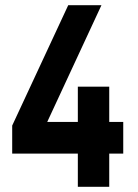

<svg xmlns="http://www.w3.org/2000/svg" viewBox="-20 -720 530 740"><path d="M371 -700H243L27 -236V-128H280V0H401V-128H455V-250H401V-386H280V-250H162Z"/></svg>

Font: Fervojo
Style: Bold
Weight: 700
Designer: kohakuno
Version: ver.1.0